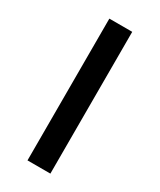

<svg xmlns="http://www.w3.org/2000/svg" viewBox="-181 -761 683 821"><g transform="rotate(30 160.5 -350.0)"><path d="M104 0V-700H217V0Z"/></g></svg>

Font: Argentum Sans
Style: Regular
Weight: 400
Designer: Julieta Ulanovsky, Owen Earl, Chris M. Simpson, Rasmus Andersson, Cristiano Sobral
Foundry: The Argentum Sans Project Authors
Version: Version 3.135; ttfautohint (v1.8.4.7-5d5b-dirty)